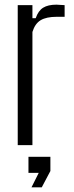

<svg xmlns="http://www.w3.org/2000/svg" viewBox="-20 -622 317 823"><path d="M56 0V-600H119V-544H133Q144 -576 165 -589Q186 -602 222 -602Q230 -602 238.5 -601Q247 -600 257 -600V-550H223Q179 -550 154.5 -535.5Q130 -521 119 -485V0ZM102 119V50H196V111L159 181H115L146 119Z"/></svg>

Font: Big Shoulders Text Light
Style: Regular
Weight: 300
Designer: Patric King
Foundry: XO Type Co
Version: Version 1.000; ttfautohint (v1.8.2)